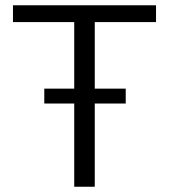

<svg xmlns="http://www.w3.org/2000/svg" viewBox="-20 -710 643 730"><path d="M340.3 0H262.2V-316.4H148.4V-373H262.2V-626H29.3V-689.9H573.2V-626H340.3V-373H458V-316.4H340.3Z"/></svg>

Font: Acari Sans
Style: Regular
Weight: 400
Designer: Alfredo Marco Pradil and Stefan Peev
Foundry: Hanken Design Co.
Version: Version 1.045;February 4, 2021;FontCreator 13.0.0.2655 64-bi